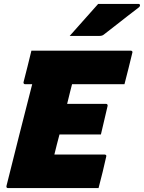

<svg xmlns="http://www.w3.org/2000/svg" viewBox="-20 -958 733 978"><path d="M21 0Q11 0 13 -11Q45 -140 78 -270Q111 -400 144 -529H108Q103 -529 101 -532.5Q99 -536 100 -540Q111 -584 120.5 -620.5Q130 -657 140 -700H646Q651 -700 653.5 -696.5Q656 -693 654 -689Q644 -646 634.5 -609.5Q625 -573 614 -529H347Q342 -510 338 -494Q334 -478 330 -461.5Q326 -445 322 -429H520Q525 -429 527 -425.5Q529 -422 528 -418Q521 -387 511.5 -347.5Q502 -308 494 -273H283Q276 -247 269.5 -221.5Q263 -196 257 -171H512Q517 -171 520 -168Q523 -165 521 -160Q513 -124 503 -82.5Q493 -41 482 0ZM480 -938H686Q692 -938 693 -932Q694 -926 688 -921Q655 -896 629.5 -876Q604 -856 576.5 -834.5Q549 -813 509 -782Q501 -775 486 -775H335Q372 -817 407 -856Q442 -895 480 -938Z"/></svg>

Font: Recursive Mn Lnr St Blk
Style: Italic
Weight: 900
Italic angle: -15°
Monospace: yes
Version: Version 1.079;hotconv 1.0.112;makeotfexe 2.5.65598; ttfautoh